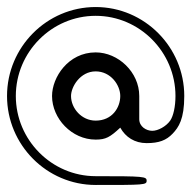

<svg xmlns="http://www.w3.org/2000/svg" viewBox="-20 -273 544 546"><path d="M252 70C212 70 182 35 182 0C182 -26 208 -70 252 -70C295 -70 322 -31 322 0C322 33 299 70 252 70ZM471 107C488 89 504 66 504 0C504 -139 391 -253 252 -253C113 -253 0 -139 0 0C0 139 113 253 252 253C390 253 397 253 397 241C397 229 390 228 252 228C127 228 25 125 25 0C25 -125 127 -228 252 -228C377 -228 479 -125 479 0C479 30 473 57 464 70C452 87 429 99 413 99C396 99 376 87 376 66V0C376 -68 316 -124 252 -124C174 -124 128 -53 128 0C128 64 184 124 252 124C281 124 293 117 322 90C337 117 363 134 397 134C432 134 453 126 471 107Z"/></svg>

Font: Ekmelos
Style: Regular
Weight: 500
Designer: Thomas Richter (thomas-richter@aon.at)
Version: Version 2.58